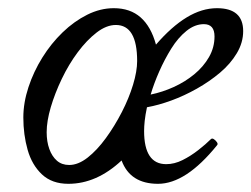

<svg xmlns="http://www.w3.org/2000/svg" viewBox="-20 -436 614 469"><path d="M147 13Q107 13 82.5 -10Q58 -33 47.5 -70Q37 -107 37 -149Q37 -185 49.5 -223Q62 -261 83.5 -295.5Q105 -330 133 -357Q161 -384 193 -400Q225 -416 258 -416Q298 -416 323.5 -393.5Q349 -371 361 -327Q399 -371 436 -393.5Q473 -416 510 -416Q542 -416 558 -402Q574 -388 574 -360Q574 -332 558.5 -306Q543 -280 517.5 -258.5Q492 -237 461 -219.5Q430 -202 398.5 -190.5Q367 -179 339 -174Q335 -155 333.5 -141Q332 -127 332 -116Q332 -35 386 -35Q406 -35 426 -45Q446 -55 464.5 -69.5Q483 -84 495 -96Q498 -99 502.5 -96Q507 -93 510 -88.5Q513 -84 510 -81Q472 -34 436 -10.5Q400 13 366 13Q298 13 277 -44Q216 13 147 13ZM149 -33Q171 -33 194 -51Q217 -69 238.5 -98.5Q260 -128 277.5 -162Q295 -196 305 -229Q315 -262 315 -287Q315 -331 302 -353Q289 -375 263 -375Q240 -375 216 -356.5Q192 -338 170 -308.5Q148 -279 131 -243.5Q114 -208 104 -174Q94 -140 94 -113Q94 -90 100.5 -72Q107 -54 119 -43.5Q131 -33 149 -33ZM348 -205Q377 -211 404.5 -223.5Q432 -236 454.5 -254.5Q477 -273 490.5 -296.5Q504 -320 504 -347Q504 -377 478 -377Q456 -377 435.5 -360.5Q415 -344 398.5 -317.5Q382 -291 369 -261.5Q356 -232 348 -205Z"/></svg>

Font: Junicode VF
Style: Italic
Weight: 400
Italic angle: -11°
Designer: Peter S. Baker
Version: Version 2.209